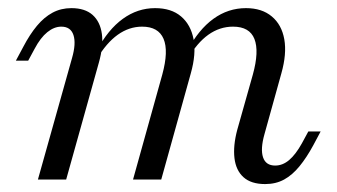

<svg xmlns="http://www.w3.org/2000/svg" viewBox="-20 -446 836 477"><path d="M638.7 11.3Q604 11.3 585.1 -5.6Q566.1 -22.6 562.5 -53.2Q558.9 -83.9 569.4 -123.4L608.1 -260.5Q624.2 -318.5 612.1 -349.2Q600 -379.8 558.9 -379.8Q525.8 -379.8 497.6 -359.7Q469.4 -339.5 446.8 -300L446 -321Q473.4 -372.6 510.1 -399.2Q546.8 -425.8 591.1 -425.8Q630.6 -425.8 655.2 -405.2Q679.8 -384.7 686.3 -348.4Q692.7 -312.1 679 -263.7L637.1 -112.9Q626.6 -75.8 633.5 -55.2Q640.3 -34.7 663.7 -34.7Q682.3 -34.7 698.4 -48.4Q714.5 -62.1 729.8 -89.5L746 -119.4H776.6L758.1 -84.7Q741.9 -54.8 724.2 -33.1Q706.5 -11.3 685.9 0Q665.3 11.3 638.7 11.3ZM74.2 0 158.9 -301.6Q169.4 -337.9 162.5 -358.9Q155.6 -379.8 132.3 -379.8Q114.5 -379.8 97.6 -366.1Q80.6 -352.4 66.1 -325L50 -295.2H19.4L37.9 -329.8Q54 -360.5 71.8 -381.9Q89.5 -403.2 110.5 -414.5Q131.5 -425.8 157.3 -425.8Q191.1 -425.8 210.1 -408.9Q229 -391.9 233.1 -361.7Q237.1 -331.5 225.8 -291.1L144.4 0ZM310.5 0 383.1 -260.5Q399.2 -319.4 386.3 -349.6Q373.4 -379.8 333.1 -379.8Q300.8 -379.8 272.6 -359.7Q244.4 -339.5 221 -300V-321Q248.4 -372.6 285.1 -399.2Q321.8 -425.8 365.3 -425.8Q405.6 -425.8 429.8 -405.2Q454 -384.7 460.9 -348.4Q467.7 -312.1 454 -263.7L380.6 0Z"/></svg>

Font: Playfair 5pt SemiExpanded Light 12pt
Style: Italic
Weight: 300
Italic angle: -15.6°
Version: Version 2.000;gftools[0.9.28]